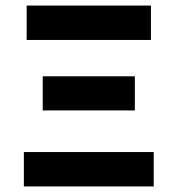

<svg xmlns="http://www.w3.org/2000/svg" viewBox="-20 -672 640 692"><path d="M66 0V-124H534V0ZM134 -274V-397H466V-274ZM76 -528V-652H524V-528Z"/></svg>

Font: Source Code Pro
Style: Bold
Weight: 700
Monospace: yes
Designer: Paul D. Hunt, Teo Tuominen
Foundry: Adobe Systems Incorporated
Version: Version 2.030;PS 1.000;hotconv 16.6.51;makeotf.lib2.5.65220